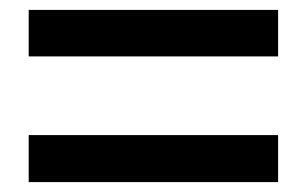

<svg xmlns="http://www.w3.org/2000/svg" viewBox="-20 -567 620 388"><path d="M38 -453V-547H542V-453ZM38 -199V-294H542V-199Z"/></svg>

Font: Noto Sans KR SemiBold
Style: Regular
Weight: 600
Designer: Ryoko NISHIZUKA  (kana, bopomofo & ideographs); Paul D. Hunt (Latin, Greek & Cyrillic); Sandoll Communications , Soo-you
Foundry: Adobe
Version: Version 2.004-H2;hotconv 1.0.118;makeotfexe 2.5.65603